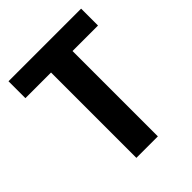

<svg xmlns="http://www.w3.org/2000/svg" viewBox="-201 -831 948 948"><g transform="rotate(-45 273.0 -357.0)"><path d="M348 0V-596H526V-714H19V-596H198V0Z"/></g></svg>

Font: Noto Sans Display
Style: Bold
Weight: 700
Designer: Monotype Design Team
Foundry: Monotype Imaging Inc.
Version: Version 1.900